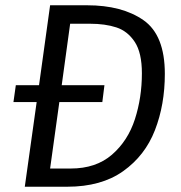

<svg xmlns="http://www.w3.org/2000/svg" viewBox="-20 -708 686 728"><path d="M605 -428Q605 -311 567.5 -214.5Q530 -118 447 -59Q364 0 235 0H74L119 -321H31L40 -385H128L170 -688H310Q443 -688 524 -631.5Q605 -575 605 -428ZM518 -430Q518 -508 491 -549Q464 -590 421.5 -604Q379 -618 321 -618H246L214 -385H376L368 -321H205L170 -69H248Q344 -69 404.5 -121.5Q465 -174 491.5 -256Q518 -338 518 -430Z"/></svg>

Font: Fira Sans Book
Style: Italic
Weight: 350
Italic angle: -8°
Designer: bBox Type GmbH & Carrois Corporate GbR & Edenspiekermann AG
Foundry: bBox Type GmbH & Carrois Corporate GbR & Edenspiekermann AG
Version: Version 4.301